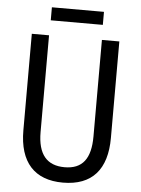

<svg xmlns="http://www.w3.org/2000/svg" viewBox="-58 -900 701 955"><g transform="rotate(5 292.5 -422.0)"><path d="M422 -854H162V-789H422ZM511 -232V-714H424V-232C424 -121 383 -67 294 -67C206 -67 160 -119 160 -231V-714H74V-232C74 -73 150 10 292 10C438 10 511 -75 511 -232Z"/></g></svg>

Font: Noto Sans Condensed
Style: Regular
Weight: 400
Width: 3
Designer: Monotype Design Team
Foundry: Monotype Imaging Inc.
Version: Version 2.013